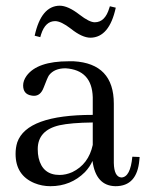

<svg xmlns="http://www.w3.org/2000/svg" viewBox="-20 -638 511 668"><path d="M381.8 9.8C336.3 9.1 309.6 -20.2 301.8 -78.1C295.9 -64.5 287.1 -51.4 275.4 -39.1C242.8 -6.5 202.8 9.8 155.3 9.8C135.7 9.8 117.2 6.2 99.6 -1C56 -19.2 34.2 -53.1 34.2 -102.5C34.2 -116.9 36.1 -130.2 40 -142.6C62.2 -206.4 149.7 -238.3 302.7 -238.3V-299.8C300.8 -363 269.2 -396.5 208 -400.4C182 -400.4 162.8 -392.3 150.4 -376C147.1 -371.4 141 -357.1 131.8 -333C124.7 -314.1 113.6 -304.7 98.6 -304.7C95.4 -304.7 92.1 -305 88.9 -305.7C70 -308.9 60.5 -320.6 60.5 -340.8C60.5 -351.9 64.5 -363 72.3 -374C97 -407.9 145.8 -424.8 218.8 -424.8H236.3C329.4 -419.6 376 -370.4 376 -277.3V-71.3C376.6 -38.7 385.4 -21.8 402.3 -20.5C423.2 -21.2 435.9 -45.2 440.4 -92.8L465.8 -91.8C465.8 -88.5 465.5 -85 464.8 -81.1C459.6 -20.5 432 9.8 381.8 9.8ZM187.5 -29.3C201.8 -29.3 216.5 -32.6 231.4 -39.1C269.2 -57.3 293 -88.9 302.7 -133.8V-211.9C252 -211.3 213.2 -208 186.5 -202.1C136.4 -190.4 111.3 -162.8 111.3 -119.1C111.3 -108.1 112.3 -98 114.3 -88.9C123.4 -49.2 147.8 -29.3 187.5 -29.3ZM187.5 -618.2C144.5 -617.5 115.6 -582.7 100.6 -513.7L120.1 -508.8C120.8 -512 121.7 -515.3 123 -518.6C132.8 -549.2 149.1 -564.5 171.9 -564.5C185.5 -564.5 203.8 -555.7 226.6 -538.1C252.6 -517.3 275.4 -506.8 294.9 -506.8C338.5 -507.5 367.8 -542.3 382.8 -611.3L362.3 -616.2L360.4 -610.4C350.6 -577.1 333.7 -560.5 309.6 -560.5C297.2 -560.5 279.6 -569.3 256.8 -586.9C230.1 -607.7 207 -618.2 187.5 -618.2Z"/></svg>

Font: Abhaya Libre
Style: Regular
Weight: 400
Designer: Pushpananda Ekanayake, Sol Matas, Pathum Egodawatta
Foundry: Mooniak
Version: Version 1.041; ; ttfautohint (v1.5)